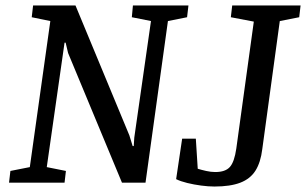

<svg xmlns="http://www.w3.org/2000/svg" viewBox="-20 -668 1119 702"><path d="M13 0 18 -43 89 -57 164 -591 96 -605 101 -648H256L453 -173L465 -134H469L471 -165L532 -591L462 -605L466 -648H669L664 -605L594 -591L512 0H426L229 -474L220 -512H216L151 -57L221 -43L216 0ZM764 14Q742 14 715.5 10.5Q689 7 664.5 1Q640 -5 624 -13L646 -161H696L703 -51Q716 -47 733.5 -43Q751 -39 767 -39Q804 -39 820.5 -57.5Q837 -76 844 -125L908 -589L824 -605L829 -648H1079L1074 -605L1003 -591L939 -123Q933 -74 914 -44Q895 -14 858.5 0Q822 14 764 14Z"/></svg>

Font: Faustina Light Medium
Style: Italic
Weight: 500
Italic angle: -8°
Version: Version 1.200